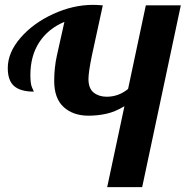

<svg xmlns="http://www.w3.org/2000/svg" viewBox="-20 -770 764 790"><path d="M492 -333Q454 -310 418 -302Q382 -294 344 -294Q281 -294 242 -329.5Q203 -365 203 -437Q203 -491 214 -541L245 -680Q178 -652 141.5 -596Q105 -540 105 -461Q105 -424 112 -409.5Q119 -395 119 -393Q65 -393 38.5 -415.5Q12 -438 12 -490Q12 -554 64.5 -614.5Q117 -675 199 -712.5Q281 -750 363 -750Q377 -750 403 -748L358 -541Q344 -473 344 -445Q344 -406 365.5 -389Q387 -372 419 -372Q468 -372 507 -404L580 -748H724L565 0H421Z"/></svg>

Font: Lobster
Style: Regular
Weight: 400
Designer: Impallari Type
Foundry: Impallari Type
Version: Version 2.100